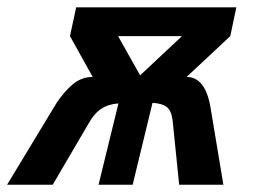

<svg xmlns="http://www.w3.org/2000/svg" viewBox="-63 -508 706 528"><path d="M570.3 -408.7 450.2 -296.4Q501 -296.4 515.6 -214.4L551.3 0H429.7L411.6 -177.7Q408.2 -203.6 395.8 -213.6Q383.3 -223.6 356.4 -225.1L301.8 0H208L262.7 -223.6Q234.9 -221.7 215.3 -208.7Q195.8 -195.8 180.7 -168.5L82 0H-43.5L91.8 -223.6Q111.8 -254.4 136.2 -275.4Q160.6 -296.4 191.9 -296.4L129.4 -408.7L146.5 -487.8H586.9ZM322.3 -300.8 437.5 -408.7H261.7Z"/></svg>

Font: Acari Sans SemiBold
Style: Italic
Weight: 600
Italic angle: -13°
Designer: Alfredo Marco Pradil and Stefan Peev
Foundry: Hanken Design Co.
Version: Version 1.045;January 11, 2019;FontCreator 11.5.0.2425 64-bi